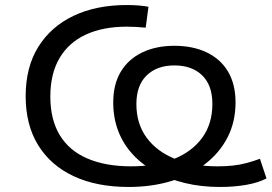

<svg xmlns="http://www.w3.org/2000/svg" viewBox="-20 -734 1079 763"><path d="M491 9Q365 9 273.5 -33.5Q182 -76 132 -156.5Q82 -237 82 -352Q82 -467 132 -547.5Q182 -628 272 -671Q362 -714 484 -714Q511 -714 533.5 -712Q556 -710 570 -707L559 -624Q539 -626 521 -627Q503 -628 484 -628Q389 -628 321 -596.5Q253 -565 216.5 -503Q180 -441 180 -350Q180 -259 217.5 -197Q255 -135 327.5 -104Q400 -73 501 -73Q598 -73 670.5 -102Q743 -131 783.5 -186.5Q824 -242 824 -321Q824 -395 783.5 -434.5Q743 -474 673 -474Q604 -474 563 -434.5Q522 -395 522 -320Q522 -242 563 -186.5Q604 -131 677 -102Q750 -73 845 -73Q877 -73 905 -76Q933 -79 959.5 -86Q986 -93 1013 -103L1039 -25Q1007 -8 959 0.5Q911 9 853 9Q780 9 715.5 -6.5Q651 -22 598.5 -50.5Q546 -79 508 -120Q470 -161 450 -213Q430 -265 430 -327Q430 -399 460 -449Q490 -499 545 -525.5Q600 -552 673 -552Q747 -552 802 -525.5Q857 -499 886.5 -449Q916 -399 916 -327Q916 -250 884.5 -188.5Q853 -127 795.5 -82.5Q738 -38 660.5 -14.5Q583 9 491 9Z"/></svg>

Font: Nunito Sans 10pt Expanded
Style: Regular
Weight: 400
Width: 7
Designer: Vernon Adams
Foundry: Vernon Adams
Version: Version 3.101;gftools[0.9.27]